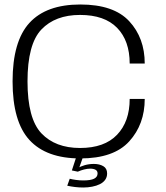

<svg xmlns="http://www.w3.org/2000/svg" viewBox="-20 -701 740 855"><path d="M337.5 4.5Q486.5 4.5 555.5 -71.5Q624.5 -147.5 624.5 -260.5H557.5Q557.5 -159.5 501.2 -100.8Q445 -42 336.5 -42Q226.5 -42 164.5 -107.2Q102.5 -172.5 102.5 -338.5Q102.5 -504.5 164.2 -569.5Q226 -634.5 336.5 -634.5Q445.5 -634.5 501.5 -577Q557.5 -519.5 557.5 -418H624.5Q624.5 -532 555.5 -606.5Q486.5 -681 337.5 -681Q186 -681 111 -599Q36 -517 36 -338.5Q36 -159.5 111.2 -77.5Q186.5 4.5 337.5 4.5ZM351 134Q371.5 134 390.8 130.2Q410 126.5 425 119Q440 111.5 448.5 99.5Q457 87.5 457 71.5Q457 49 440 39Q423 29 398 29Q377 29 357.5 34.5Q338 40 328 47.5L326.5 63.5Q339.5 57.5 354.2 53.8Q369 50 381.5 50Q396.5 50 405.5 55Q414.5 60 414.5 71.5Q414.5 87 399 94.8Q383.5 102.5 351.5 102.5Q334 102.5 318.2 100.2Q302.5 98 290.5 95L279.5 126Q295.5 129.5 313.8 131.8Q332 134 351 134ZM326.5 63.5 349 0H319L300 58Z"/></svg>

Font: Anybody SemiExpanded Light
Style: Regular
Weight: 300
Width: 6
Version: Version 1.113;gftools[0.9.25]